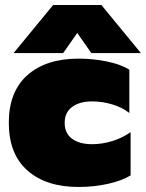

<svg xmlns="http://www.w3.org/2000/svg" viewBox="-20 -728 580 763"><path d="M191 -708H383L540 -517H343L287 -597L231 -517H34ZM15 -240Q15 -364 89 -429.5Q163 -495 292 -495Q351 -495 406 -483.5Q461 -472 494 -451V-279Q466 -301 426.5 -313Q387 -325 346 -325Q296 -325 266.5 -303Q237 -281 237 -240Q237 -198 266.5 -176.5Q296 -155 346 -155Q386 -155 426.5 -167.5Q467 -180 499 -203V-31Q465 -10 409.5 2.5Q354 15 292 15Q163 15 89 -50.5Q15 -116 15 -240Z"/></svg>

Font: Readiness Black
Style: Regular
Weight: 900
Designer: Katatrad Team
Foundry: CadsonDemak
Version: Version 1.00;April 23, 2019;FontCreator 11.5.0.2425 64-bit; 